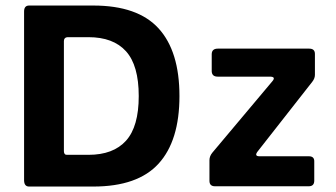

<svg xmlns="http://www.w3.org/2000/svg" viewBox="-20 -684 1233 704"><path d="M68.3 -22V-641.7Q68.3 -663.7 86.7 -663.7H322Q485 -663.7 561.5 -579.8Q638 -496 638 -331.7Q638 -168 561.5 -84Q485 0 322 0H86.7Q69 0 68.3 -22ZM226 -116.3H304.3Q395.3 -116.3 442 -168Q488.7 -219.7 488.7 -331.7Q488.7 -444.3 442 -496Q395.3 -547.7 304.3 -547.7H227.7Q214.7 -547 214.3 -533.7V-129.3Q214.7 -115.7 226 -116.3ZM931 -111H1112.7Q1133.3 -111 1132.3 -90.7V-21.7Q1132.3 -1 1112 -1H768.3Q748 -1 748 -21V-96.7Q748 -111.3 758.7 -124.3L978.3 -385.7Q993 -402.7 970 -403H778Q757.3 -403 756.3 -422.3V-486Q757 -505.7 778.7 -505.7H1113.7Q1134.7 -505.7 1134.7 -486.3V-409.3Q1134.7 -396.3 1124.7 -383.7L926.3 -130.7Q910.3 -111.3 931 -111Z"/></svg>

Font: Vivano Light
Style: Regular
Weight: 300
Designer: Joe Prince, Josias Burgherr
Version: Version 2.064;September 19, 2022;FontCreator 14.0.0.2877 64-